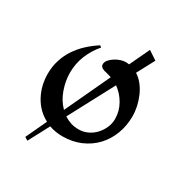

<svg xmlns="http://www.w3.org/2000/svg" viewBox="-112 -425 548 586"><g transform="rotate(30 161.5 -132.5)"><path d="M306.2 -144Q306.2 -109.9 294.9 -80.6Q283.7 -51.3 263.2 -29.8Q242.7 -8.3 214.1 3.9Q185.5 16.1 150.9 16.1Q126.5 16.1 104 8.3L65.4 81.1L54.2 74.2L88.4 1Q54.7 -16.6 35.9 -51Q17.1 -85.4 17.1 -127.9Q17.1 -152.8 24.2 -175.3Q31.2 -197.8 43.9 -217Q56.6 -236.3 74.2 -252.7Q91.8 -269 112.3 -282.2L118.2 -277.8Q97.7 -253.9 85.9 -225.1Q74.2 -196.3 74.2 -164.1Q74.2 -135.3 84.5 -106Q94.7 -76.7 115.2 -56.2L189 -213.9Q184.6 -215.3 180.2 -216.6Q175.8 -217.8 170.9 -219.2Q167.5 -219.7 163.6 -220.9Q159.7 -222.2 156.2 -223.9Q152.8 -225.6 150.4 -228.5Q147.9 -231.4 147.9 -235.8Q147.9 -244.6 154.3 -252Q160.6 -259.3 169.4 -264.9Q178.2 -270.5 188 -273.7Q197.8 -276.9 205.1 -276.9Q208.5 -276.9 211.7 -276.6Q214.8 -276.4 217.8 -275.9L251 -346.2L281.7 -325.7L249 -264.2Q263.2 -255.4 273.9 -241.5Q284.7 -227.5 291.7 -211.2Q298.8 -194.8 302.5 -177.5Q306.2 -160.2 306.2 -144ZM183.1 -26.9Q199.7 -26.9 214.4 -33.7Q229 -40.5 240 -52.2Q251 -64 257.6 -78.9Q264.2 -93.8 264.2 -109.9Q264.2 -137.2 250.7 -161.1Q237.3 -185.1 215.3 -200.7L131.3 -42.5Q142.6 -35.2 155.3 -31Q168 -26.9 183.1 -26.9Z"/></g></svg>

Font: Montez
Style: Regular
Weight: 400
Designer: Astigmatic (AOETI)
Foundry: Astigmatic (AOETI)
Version: Version 1.000